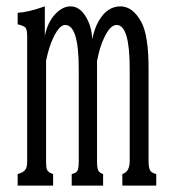

<svg xmlns="http://www.w3.org/2000/svg" viewBox="-20 -580 540 600"><path d="M35.2 0V-36.1Q52.7 -40.5 59.6 -50.3Q64.9 -57.1 64.9 -76.2V-464.8Q64.9 -486.3 60.1 -493.2Q54.2 -500 35.2 -503.9V-540Q66.9 -541.5 120.1 -560.1V-467.8Q129.4 -513.7 156.2 -539.6Q177.7 -560.1 200.2 -560.1Q227.5 -560.1 246.1 -531.2Q267.1 -498.5 268.1 -457Q275.4 -492.2 288.6 -514.6Q314.9 -560.1 356.4 -560.1Q395 -560.1 421.9 -510.7Q444.3 -468.8 444.3 -365.2V-75.2Q444.3 -54.2 450.2 -45.9Q455.1 -39.1 468.3 -36.1V0H362.3V-36.1Q385.3 -43.5 385.3 -76.2V-366.2Q385.3 -502 344.2 -502Q324.2 -502 305.2 -461.4Q291.5 -433.1 283.2 -389.2V-76.2Q283.2 -56.2 286.6 -48.3Q290.5 -39.6 302.2 -36.1V0H204.1V-36.1Q218.3 -39.1 222.2 -46.9Q226.1 -54.7 226.1 -76.2V-365.2Q226.1 -502 183.6 -502Q165.5 -502 146.5 -461.9Q132.8 -433.6 124 -390.1V-76.2Q124 -55.2 127 -49.3Q131.8 -40.5 146 -36.1V0Z"/></svg>

Font: BIZ UDMincho
Style: Regular
Weight: 400
Monospace: yes
Designer: TypeBank Co., Ltd.
Foundry: Morisawa Inc.
Version: Version 1.06